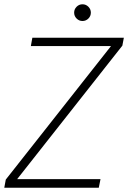

<svg xmlns="http://www.w3.org/2000/svg" viewBox="-22 -876 598 896"><path d="M-2 0 5 -38 496 -661H122L129 -700H556L549 -663L58 -40H447L439 0ZM363 -778Q347 -778 335.5 -789.5Q324 -801 324 -817Q324 -833 335.5 -844.5Q347 -856 363 -856Q379 -856 390.5 -844.5Q402 -833 402 -817Q402 -801 390.5 -789.5Q379 -778 363 -778Z"/></svg>

Font: DM Sans 9pt ExtraLight
Style: Italic
Weight: 250
Italic angle: -10°
Version: Version 4.004;gftools[0.9.30]